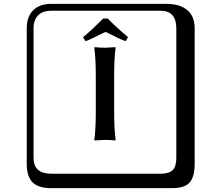

<svg xmlns="http://www.w3.org/2000/svg" viewBox="-20 -774 1140 1006"><path d="M481.9 -374Q481.9 -468.3 474.1 -523.9L476.1 -526.9Q503.9 -523.9 529.8 -523.9Q529.8 -523.9 585 -526.9L585.9 -523.9Q578.1 -472.2 578.1 -374V-190.9Q578.1 -96.7 585.9 -41L584 -38.1Q556.2 -41 529.8 -41Q529.8 -41 475.1 -38.1L474.1 -41Q481.9 -94.2 481.9 -190.9ZM249 -717.8Q204.1 -717.8 179.9 -693.8Q155.8 -669.9 155.8 -625V53.2Q155.8 136.2 249 136.2H820.8Q865.7 136.2 884.8 117.2Q903.8 98.1 903.8 53.2V-625Q903.8 -717.8 820.8 -717.8ZM1000 84Q1000 152.8 973.4 182.4Q946.8 211.9 880.9 211.9H249Q181.2 211.9 150.6 181.4Q120.1 150.9 120.1 84V-625Q120.1 -687 154.1 -720.5Q188 -753.9 249 -753.9H851.1Q920.9 -753.9 960.4 -721.9Q1000 -689.9 1000 -625ZM650.9 -579.1 638.2 -558.1Q621.1 -564 603.5 -572.5Q585.9 -581.1 564.9 -591.6Q543.9 -602.1 533.2 -606.9Q522 -602.1 501 -591.6Q480 -581.1 462.4 -572.5Q444.8 -564 428.2 -558.1L415 -579.1Q456.1 -612.3 521 -676.8H544.9Q579.1 -640.1 650.9 -579.1Z"/></svg>

Font: Linux Biolinum Keyboard
Style: Regular
Weight: 700
Designer: Philipp H. Poll
Foundry: Philipp H. Poll
Version: Version 0.6.1 ; ttfautohint (v0.9)